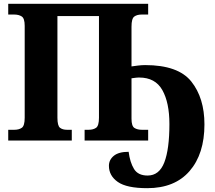

<svg xmlns="http://www.w3.org/2000/svg" viewBox="-20 -734 1124 1003"><path d="M749 249Q893 249 970.5 159.5Q1048 70 1048 -84Q1048 -222 979.5 -308Q911 -394 738 -394Q721 -394 700.5 -391.5Q680 -389 667 -387V-595Q667 -637 681.5 -647.5Q696 -658 720 -658H754V-714H23V-658H55Q78 -658 93.5 -648Q109 -638 109 -599V-119Q109 -77 94 -66.5Q79 -56 55 -56H23V0H355V-56H330Q307 -56 293.5 -66.5Q280 -77 280 -119V-650H497V-119Q497 -77 482 -66.5Q467 -56 443 -56H422V0H754V-56H721Q698 -56 682.5 -65.5Q667 -75 667 -114V-325Q676 -326 686 -327.5Q696 -329 707 -329Q791 -329 828 -263.5Q865 -198 865 -86Q865 45 838.5 114Q812 183 751 183Q701 183 680 148.5Q659 114 652 59Q600 59 574.5 80Q549 101 549 132Q549 184 595.5 216.5Q642 249 749 249Z"/></svg>

Font: Noto Serif SemiCondensed Extra
Style: Regular
Weight: 800
Width: 4
Designer: Monotype Design Team
Foundry: Monotype Imaging Inc.
Version: Version 1.002